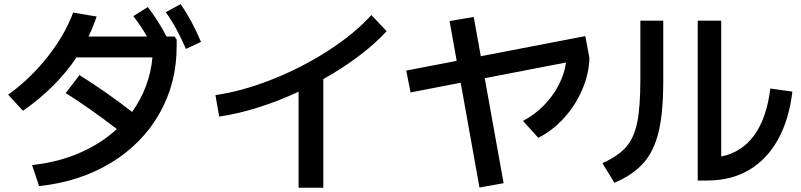

<svg xmlns="http://www.w3.org/2000/svg" viewBox="-20 -838 3790 909"><path d="M533.2 -227.1Q403.8 -326.7 291 -397.5L356.4 -482.4Q483.4 -402.8 605.5 -308.1Q646 -364.7 670.7 -429.9Q695.3 -495.1 701.7 -566.4H342.3Q246.1 -423.3 88.9 -313.5L18.6 -389.6Q122.1 -463.9 204.3 -567.6Q286.6 -671.4 326.2 -778.3L437.5 -759.8Q420.4 -709 398.9 -665H676.3Q643.6 -720.2 611.3 -761.7L679.7 -804.7Q729.5 -739.7 768.6 -665H806.6L816.4 -650.4V-618.2Q816.4 -443.4 734.6 -300Q652.8 -156.7 504.9 -66.9Q356.9 22.9 165 43L131.8 -56.6Q252.9 -69.3 355.2 -113.3Q457.5 -157.2 533.2 -227.1ZM764.6 -780.3 835 -818.4Q863.3 -777.8 886 -735.6Q908.7 -693.4 931.6 -639.6L860.4 -606.4Q836.9 -659.7 814.5 -700.9Q792 -742.2 764.6 -780.3Z M1738.3 -766.6 1810.5 -690.4Q1754.9 -629.9 1678 -572Q1601.1 -514.2 1510.7 -463.4V50.8H1393.6V-403.8Q1298.3 -359.4 1202.1 -329.1Q1106 -298.8 1017.6 -286.1L1000 -387.7Q1127.4 -406.2 1268.1 -461.9Q1408.7 -517.6 1533.4 -597.9Q1658.2 -678.2 1738.3 -766.6Z M1903.3 -503.9 2142.1 -549.8 2108.4 -738.3 2222.7 -757.8 2256.3 -571.8 2751 -667 2770.5 -563.5Q2768.6 -488.8 2736.8 -414.3Q2705.1 -339.8 2650.4 -279.5Q2595.7 -219.2 2528.3 -185.5L2456.1 -265.6Q2510.3 -293.9 2553.7 -337.9Q2597.2 -381.8 2624.8 -434.8Q2652.3 -487.8 2659.7 -542L2274.9 -467.8L2364.3 29.3L2250 49.8L2161.1 -446.3L1923.8 -400.4Z M3283.2 -740.2H3394.5V-97.2Q3492.2 -116.7 3551 -198Q3609.9 -279.3 3627 -418.9L3731.4 -404.3Q3715.8 -272 3663.3 -177.5Q3610.8 -83 3526.1 -33.2Q3441.4 16.6 3330.1 16.6H3283.2ZM3011.7 -461.9V-740.2H3120.1V-454.1Q3120.1 -306.6 3098.6 -215.6Q3077.1 -124.5 3027.6 -67.6Q2978 -10.7 2888.7 27.3L2832 -65.4Q2906.7 -99.1 2944.3 -142.1Q2981.9 -185.1 2996.8 -258.1Q3011.7 -331.1 3011.7 -461.9Z"/></svg>

Font: Pretendard SemiBold
Style: Regular
Weight: 600
Designer: Base glyphs from Inter by Rasmus Andersson; Hangeul glyphs from Noto Sans CJK(Source Han Sans) by Jang Soo-young and Kan
Foundry: Kil Hyung-jin
Version: Version 1.309